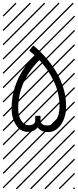

<svg xmlns="http://www.w3.org/2000/svg" viewBox="-23 -978 577 1424"><path d="M269 -532.2Q111.8 -373.5 111.8 -172.9Q111.8 -116.2 135.3 -82.5Q158.7 -48.8 188.5 -48.8Q210.9 -48.8 224.6 -57.9Q238.3 -66.9 238.3 -85V-119.1H277.3V-85Q277.3 -47.4 331.1 -47.4Q363.8 -47.4 391.1 -85.2Q418.5 -123 418.5 -191.4Q418.5 -283.2 378.4 -370.4Q338.4 -457.5 269 -532.2ZM223.6 -640.6Q272.9 -601.1 315.2 -553Q357.4 -504.9 392.3 -447.8Q427.2 -390.6 447.3 -324.5Q467.3 -258.3 467.3 -191.4Q467.3 -108.4 429 -53.5Q390.6 1.5 333.5 1.5Q280.8 1.5 256.3 -33.2Q231.4 0 182.1 0Q128.9 0 95.9 -51.3Q63 -102.5 63 -172.9Q63 -392.6 234.4 -566.4Q213.4 -586.9 193.4 -602.5ZM526.9 410.6 533.7 417.5 525.4 425.8 518.6 418.9ZM526.9 304.7 533.7 311.5 419.4 425.8 412.6 418.9ZM526.9 198.7 533.7 205.6 313.5 425.8 306.6 418.9ZM526.9 92.3 533.7 99.1 207.5 425.8 200.7 418.9ZM526.9 -13.2 533.7 -6.3 101.6 425.8 94.7 418.9ZM526.9 -119.1 533.7 -112.3 3.4 418 -3.4 411.1ZM526.9 -225.6 533.7 -218.8 3.4 311.5 -3.4 304.7ZM526.9 -331.5 533.7 -324.7 3.4 205.6 -3.4 198.7ZM526.9 -438 533.7 -431.2 3.4 99.1 -3.4 92.3ZM526.9 -543.5 533.7 -536.6 3.4 -6.3 -3.4 -13.2ZM526.9 -649.4 533.7 -642.6 3.4 -112.3 -3.4 -119.1ZM526.9 -755.9 533.7 -749 3.4 -218.8 -3.4 -225.6ZM526.9 -861.8 533.7 -855 3.4 -324.7 -3.4 -331.5ZM516.6 -958 523.4 -951.2 3.4 -431.2 -3.4 -438ZM411.1 -958 418 -951.2 3.4 -536.6 -3.4 -543.5ZM305.2 -958 312 -951.2 3.4 -642.6 -3.4 -649.4ZM198.7 -958 205.6 -951.2 3.4 -749 -3.4 -755.9ZM92.3 -958 99.1 -951.2 3.4 -855 -3.4 -861.8Z"/></svg>

Font: AzarMehrMSRS2
Style: Regular
Weight: 1
Designer: Amin Abedi
Version: Version 1.00